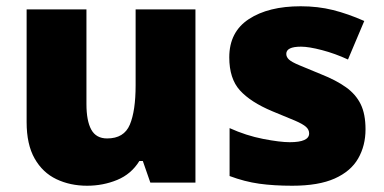

<svg xmlns="http://www.w3.org/2000/svg" viewBox="-20 -583 1227 613"><path d="M604 -553V0H460L436 -69H425Q399 -27 354 -8.5Q309 10 258 10Q204 10 160 -11Q116 -32 90.5 -77Q65 -122 65 -193V-553H256V-251Q256 -197 271.5 -169Q287 -141 322 -141Q376 -141 394.5 -185Q413 -229 413 -311V-553Z M1147 -170Q1147 -118 1123.5 -77Q1100 -36 1048.5 -13Q997 10 913 10Q854 10 807.5 3.5Q761 -3 713 -21V-174Q766 -150 820 -139.5Q874 -129 905 -129Q967 -129 967 -157Q967 -169 957 -178Q947 -187 921.5 -198Q896 -209 849 -228Q780 -257 746 -294.5Q712 -332 712 -400Q712 -481 774.5 -522Q837 -563 940 -563Q995 -563 1043 -551Q1091 -539 1143 -516L1091 -393Q1050 -412 1008 -423Q966 -434 941 -434Q894 -434 894 -411Q894 -401 902.5 -393Q911 -385 935 -375Q959 -365 1005 -346Q1053 -327 1084.5 -304.5Q1116 -282 1131.5 -250.5Q1147 -219 1147 -170Z"/></svg>

Font: Noto Sans Cherokee Black
Style: Regular
Weight: 900
Designer: Monotype Design Team
Foundry: Monotype Imaging Inc.
Version: Version 2.001; ttfautohint (v1.8.4.7-5d5b)